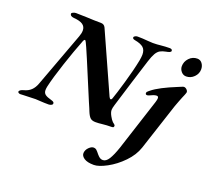

<svg xmlns="http://www.w3.org/2000/svg" viewBox="-167 -850 1446 1332"><g transform="rotate(20 555.5 -184.0)"><path d="M-14 -11Q-9 -24 17 -31Q49 -39 69.5 -58.5Q90 -78 102 -111L251 -513Q261 -539 261 -560Q261 -588 239.5 -603Q218 -618 173 -621Q144 -624 144 -642Q144 -648 154.5 -653Q165 -658 176 -658L256 -656Q310 -653 361 -653Q385 -653 395 -632L593 -191Q595 -187 598.5 -182.5Q602 -178 605 -178Q613 -178 617 -193Q629 -225 658 -324.5Q687 -424 702 -500Q707 -528 707 -544Q707 -579 687.5 -596Q668 -613 624 -621Q606 -624 606 -635Q606 -641 614.5 -646Q623 -651 633 -651Q669 -651 711 -647L747 -645Q765 -645 778 -646Q791 -647 800 -648Q840 -652 869 -652Q889 -652 889 -638Q889 -631 878.5 -626.5Q868 -622 854 -620Q828 -615 812 -606Q796 -597 783.5 -576Q771 -555 758 -514Q706 -350 645 -150Q637 -124 637 -111Q637 -93 651 -68Q663 -46 675 -34Q680 -30 687 -24.5Q694 -19 694 -14Q694 -5 689.5 -2.5Q685 0 675 0Q643 0 607 4Q585 7 561 7Q535 7 522 -5Q509 -17 497 -46Q494 -54 487.5 -69.5Q481 -85 470 -110Q321 -469 308 -491Q306 -495 303 -499.5Q300 -504 298 -504Q290 -504 283 -482Q254 -409 216 -295Q178 -181 162 -110Q159 -95 159 -84Q159 -63 173 -52Q187 -41 221 -32Q245 -26 242 -12Q241 -5 231.5 -1Q222 3 213 3Q180 3 152 1Q130 -1 116 -1Q94 -1 25 2L5 3Q-3 3 -9 -1Q-15 -5 -14 -11ZM556 236Q558 212 576 194.5Q594 177 609 177Q623 177 632 185Q641 193 655 211Q666 224 675.5 230.5Q685 237 698 237Q722 237 741.5 206Q761 175 781 116L905 -267Q911 -287 911 -296Q911 -311 898 -311Q887 -311 873.5 -306Q860 -301 846 -294Q839 -291 833 -291Q821 -291 821 -302Q821 -308 824 -312Q827 -316 832.5 -320Q838 -324 841 -327Q891 -368 1017 -419L1046 -431Q1052 -433 1054 -433Q1067 -433 1077.5 -421.5Q1088 -410 1084 -399Q1081 -388 1068 -359Q1064 -348 1055 -326Q1046 -304 1040 -286L926 62Q906 122 855 174.5Q804 227 745.5 258.5Q687 290 651 290Q603 290 579 274Q555 258 556 236ZM991 -563Q991 -597 1015.5 -623Q1040 -649 1075 -649Q1098 -649 1111.5 -630.5Q1125 -612 1125 -588Q1125 -555 1100.5 -530.5Q1076 -506 1043 -506Q1021 -506 1006 -523.5Q991 -541 991 -563Z"/></g></svg>

Font: EB Garamond
Style: Bold Italic
Weight: 700
Italic angle: -17.2°
Designer: Georg Duffner and Octavio Pardo
Foundry: Georg Duffner
Version: Version 1.000